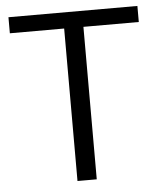

<svg xmlns="http://www.w3.org/2000/svg" viewBox="-48 -672 597 715"><g transform="rotate(-5 250.5 -315.0)"><path d="M492 -630V-570H285V0H213V-570H10V-630Z"/></g></svg>

Font: Mukta Mahee Light
Style: Regular
Weight: 300
Designer: Shuchita Grover, Noopur Datye, Girish Dalvi, Yashodeep Gholap
Foundry: Ek Type
Version: Version 2.538;PS 1.000;hotconv 16.6.51;makeotf.lib2.5.65220;